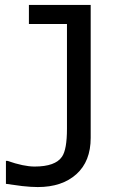

<svg xmlns="http://www.w3.org/2000/svg" viewBox="-20 -747 457 777"><path d="M97 -727H347V-189Q347 -94 289 -42Q231 10 133 10Q106 10 70 6L4 -3V-96H10Q76 -73 120 -73Q204 -73 231 -113Q251 -142 251 -226V-650H97Z"/></svg>

Font: Yekan
Style: Regular
Weight: 400
Designer: ParsMizban Co
Foundry: ParsMizban Co
Version: Version 2.000